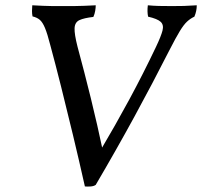

<svg xmlns="http://www.w3.org/2000/svg" viewBox="-20 -699 764 726"><path d="M102 -679Q125 -678 143.5 -677Q162 -676 179.5 -676Q197 -676 217 -676Q239 -676 258.5 -676Q278 -676 298.5 -677Q319 -678 342 -679Q342 -670 340 -658Q338 -646 333 -635Q298 -631 280.5 -623Q263 -615 262 -592.5Q261 -570 273 -523Q299 -427 323.5 -327.5Q348 -228 371 -119L358 -127Q416 -225 468.5 -322Q521 -419 570 -522Q589 -562 594.5 -583.5Q600 -605 587.5 -616.5Q575 -628 540 -636Q536 -655 539 -679Q560 -677 580.5 -676.5Q601 -676 630 -676Q655 -676 675.5 -676.5Q696 -677 724 -679Q724 -657 715 -636Q700 -629 687.5 -617.5Q675 -606 660 -581.5Q645 -557 621 -510Q557 -384 488 -257.5Q419 -131 342 0Q335 5 323.5 6Q312 7 301 6Q279 -92 256 -188Q233 -284 211 -371.5Q189 -459 170 -529Q159 -572 150 -593.5Q141 -615 130.5 -624Q120 -633 103 -637Q101 -647 101 -657.5Q101 -668 102 -679Z"/></svg>

Font: Vollkorn
Style: Italic
Weight: 400
Italic angle: -11°
Designer: Friedrich Althausen
Foundry: Friedrich Althausen
Version: Version 5.001